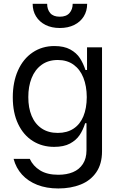

<svg xmlns="http://www.w3.org/2000/svg" viewBox="-20 -801 645 1036"><path d="M294.7 215.9Q230.8 215.9 181.1 196.4Q131.4 176.8 98.9 141.2Q66.4 105.5 53.3 56.1H140.6Q158 94.5 196.2 118.3Q234.4 142 294.7 142Q339.8 142 373.8 127.8Q407.7 113.6 427.2 83.8Q446.7 54 446.7 9.9V-136.4H439.6Q427.9 -99.4 409.6 -72.1Q391.3 -44.7 358 -26.6Q324.6 -8.5 272 -8.5Q207.7 -8.5 157.1 -40.1Q106.5 -71.7 77.8 -132.1Q49 -192.5 49 -275.6Q49 -358.3 77.1 -421Q105.1 -483.7 156.2 -518.1Q207.4 -552.6 273.4 -552.6Q325.6 -552.6 359.2 -534.1Q392.8 -515.6 410.9 -487.7Q429 -459.9 441.1 -423.3H449.6V-545.5H530.5V15.6Q530.5 83.5 499.6 128.4Q468.8 173.3 415.5 194.6Q362.2 215.9 294.7 215.9ZM291.9 -83.8Q341.6 -83.8 376.8 -106.9Q411.9 -130 429.9 -173.3Q447.8 -216.6 448.2 -277Q447.8 -336.6 429.9 -381.7Q411.9 -426.8 376.8 -452.1Q341.6 -477.3 291.9 -477.3Q240.1 -477.3 204.2 -451Q168.3 -424.7 150.4 -379.3Q132.5 -333.8 132.8 -277Q132.5 -219.5 150.7 -175.8Q169 -132.1 204.7 -108Q240.4 -83.8 291.9 -83.8ZM450.3 -780.5Q450.3 -742.2 432.2 -712.7Q414.1 -683.2 380.7 -666.5Q347.3 -649.9 302.6 -649.9Q258.5 -649.9 225.5 -666.5Q192.5 -683.2 174.4 -712.7Q156.2 -742.2 156.2 -780.5H234.4Q234.4 -750 250.9 -730.5Q267.4 -710.9 302.6 -710.9Q337.7 -710.9 354.9 -730.6Q372.2 -750.4 372.2 -780.5Z"/></svg>

Font: Riot Sans
Style: Regular
Weight: 400
Designer: Rasmus Andersson
Foundry: rsms
Version: Version 3.005